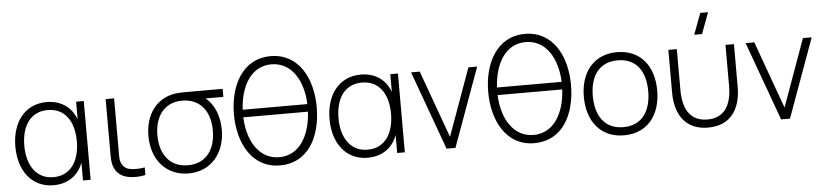

<svg xmlns="http://www.w3.org/2000/svg" viewBox="-45 -1034 5633 1311"><g transform="rotate(-5 2771.0 -378.0)"><path d="M278 15C375 15 448.5 -36 480 -122.5V0H532.5V-540H480V-418.5C449 -504 376.5 -555 279.5 -555C124.5 -555 40 -431 40 -270C40 -109 125 15 278 15ZM101.5 -270.5C101.5 -403 160.5 -500 282 -500C401 -500 461.5 -404.5 461.5 -271C461.5 -138.5 402 -40 281.5 -40C162 -40 101.5 -140 101.5 -270.5Z M802.5 5C833.5 9.5 874.5 8 908 0V-52C880.5 -46.5 847.5 -45.5 818.5 -48C788 -52 766 -63 751.5 -91C737.5 -117.5 740.5 -142 740.5 -188.5V-540H682.5V-187.5C682.5 -136 681 -100 699 -63C720 -21 757 -1.5 802.5 5Z M1203 15C1356.5 15 1454.5 -101 1454.5 -263C1454.5 -359 1419.5 -439 1363 -485H1484.5V-540H1249.5C1218 -540 1183.5 -540 1157 -536C1029.5 -516 951.5 -410 951.5 -263C951.5 -101.5 1049 15 1203 15ZM1013 -263C1013 -389 1076.5 -484.5 1203 -484C1327 -483 1393 -393 1393 -263C1393 -131.5 1327.5 -41 1203 -41C1082 -41 1013 -129 1013 -263Z M1830 15C2021.5 15 2113.5 -154.5 2113.5 -360C2113.5 -557.5 2021.5 -734 1830 -734C1638 -734 1546 -557.5 1546 -360C1546 -162.5 1638 15 1830 15ZM1608 -334H2051C2043 -174.5 1970 -41.5 1830 -41.5C1689.5 -41.5 1614 -174.5 1608 -334ZM1608.5 -386C1616.5 -545 1689.5 -678 1830 -678C1970 -678 2046 -545 2051.5 -386Z M2431.5 15C2528.5 15 2602 -36 2633.5 -122.5V0H2686V-540H2633.5V-418.5C2602.5 -504 2530 -555 2433 -555C2278 -555 2193.5 -431 2193.5 -270C2193.5 -109 2278.5 15 2431.5 15ZM2255 -270.5C2255 -403 2314 -500 2435.5 -500C2554.5 -500 2615 -404.5 2615 -271C2615 -138.5 2555.5 -40 2435 -40C2315.5 -40 2255 -140 2255 -270.5Z M2972 0H3033L3229 -540H3169L3002.5 -78.5L2835.5 -540H2776Z M3573 15C3764.5 15 3856.5 -154.5 3856.5 -360C3856.5 -557.5 3764.5 -734 3573 -734C3381 -734 3289 -557.5 3289 -360C3289 -162.5 3381 15 3573 15ZM3351 -334H3794C3786 -174.5 3713 -41.5 3573 -41.5C3432.5 -41.5 3357 -174.5 3351 -334ZM3351.5 -386C3359.5 -545 3432.5 -678 3573 -678C3713 -678 3789 -545 3794.5 -386Z M4188 15C4347.5 15 4439.5 -100.5 4439.5 -271C4439.5 -438 4349 -555 4188 -555C4030.5 -555 3936.5 -440.5 3936.5 -271C3936.5 -103 4027.5 15 4188 15ZM3998 -271C3998 -405 4059 -499 4188 -499C4314.5 -499 4378 -409.5 4378 -271C4378 -134.5 4315.5 -41 4188 -41C4063 -41 3998 -132 3998 -271Z M4539.5 -246C4539.5 -98 4608.5 12.5 4764.5 12.5C4920.5 12.5 4989 -98 4989 -246V-540H4931V-259C4931 -122.5 4877 -43 4764.5 -43C4651.5 -43 4597.5 -122.5 4597.5 -259V-540H4539.5ZM4724.5 -627.5H4778L4832 -772.5H4778.5Z M5265 0H5326L5522 -540H5462L5295.5 -78.5L5128.5 -540H5069Z"/></g></svg>

Font: Eudonet Light
Style: Regular
Weight: 300
Designer: Mikhail Sharanda
Foundry: Mikhail Sharanda
Version: Version 4.503;Glyphs 3.1.2 (3151)